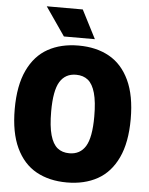

<svg xmlns="http://www.w3.org/2000/svg" viewBox="-62 -1001 822 1062"><g transform="rotate(5 349.0 -470.5)"><path d="M27 -370Q27 -500.5 67 -585.2Q107 -670 179 -710Q251 -750 349 -750Q447 -750 519 -710Q591 -670 631 -585.2Q671 -500.5 671 -370Q671 -239.5 631 -154.8Q591 -70 519 -30Q447 10 349 10Q251 10 179 -30Q107 -70 67 -154.8Q27 -239.5 27 -370ZM469 -366Q469 -448 455.2 -496.8Q441.5 -545.5 415.2 -566.8Q389 -588 349 -588Q289 -588 259 -538.8Q229 -489.5 229 -374Q229 -292 242.8 -243.2Q256.5 -194.5 282.8 -173.2Q309 -152 349 -152Q409 -152 439 -201.2Q469 -250.5 469 -366ZM263 -793 154 -951H354L435 -793Z"/></g></svg>

Font: Encode Sans Condensed Black
Style: Regular
Weight: 900
Width: 3
Designer: Multiple Designers
Foundry: Impallari Type
Version: Version 2.000